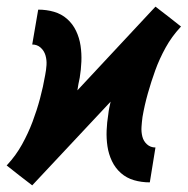

<svg xmlns="http://www.w3.org/2000/svg" viewBox="-46 -549 566 578"><path d="M51 9 12 -21 -26 -51 -24 -53Q2 -81 20.5 -114.5Q39 -148 52 -182.5Q65 -217 74.5 -252.5Q84 -288 90 -323Q93 -338 94 -353Q95 -368 91 -382Q87 -396 76.5 -405.5Q66 -415 51 -415L69 -520Q94 -520 116.5 -513.5Q139 -507 156 -492Q173 -477 183 -456Q193 -435 196.5 -411.5Q200 -388 199 -363.5Q198 -339 194 -315Q192 -305 190 -295.5Q188 -286 187 -277L422 -529L461 -499L499 -469L497 -467Q471 -439 452.5 -405.5Q434 -372 421.5 -337.5Q409 -303 399 -267.5Q389 -232 383 -197Q381 -182 380 -167Q379 -152 382.5 -138Q386 -124 396.5 -114.5Q407 -105 422 -105L405 0Q380 0 357.5 -6.5Q335 -13 318 -28Q301 -43 291 -64Q281 -85 277.5 -108.5Q274 -132 275 -156.5Q276 -181 280 -205Q281 -215 283 -224.5Q285 -234 287 -243Z"/></svg>

Font: Iosevka Extrabold Oblique
Style: Regular
Weight: 800
Italic angle: -9°
Monospace: yes
Designer: Belleve Invis
Foundry: Belleve Invis
Version: Version 32.5.0; ttfautohint (v1.8.4)